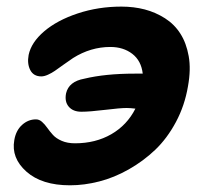

<svg xmlns="http://www.w3.org/2000/svg" viewBox="-20 -531 616 576"><path d="M189.9 24.9Q105.5 24.9 59.3 -16.1Q13.2 -57.1 22.9 -110.8Q27.8 -139.6 46.1 -156.2Q64.5 -172.9 87.9 -172.9Q97.7 -172.9 106 -165.5Q114.3 -158.2 121.8 -147.5Q129.4 -136.7 138.9 -126.2Q148.4 -115.7 165.3 -108.4Q182.1 -101.1 205.1 -101.1Q266.6 -101.1 314 -128.4Q361.3 -155.8 386.2 -205.1Q370.6 -207 359.9 -207Q340.8 -207 294.9 -201.4Q249 -195.8 224.1 -195.8Q199.2 -195.8 186.3 -210.9Q173.3 -226.1 178.2 -251Q186.5 -286.6 232.9 -294.9Q295.9 -310.1 383.8 -310.1H408.2Q403.8 -348.6 377 -369.4Q350.1 -390.1 311 -390.1Q252 -390.1 199.2 -356.9Q188 -349.6 170.9 -337.2Q153.8 -324.7 144.5 -318.4Q135.3 -312 124 -306.9Q112.8 -301.8 104 -301.8Q80.6 -301.8 70.8 -320.8Q61 -339.8 65.9 -366.2Q73.7 -403.8 112.5 -437Q151.4 -470.2 213.1 -490.7Q274.9 -511.2 344.2 -511.2Q381.3 -511.2 414.1 -502.7Q446.8 -494.1 475.1 -476.1Q503.4 -458 521.2 -429.9Q539.1 -401.9 546.1 -362.5Q553.2 -323.2 543.9 -272Q534.2 -214.4 507.8 -165Q481.4 -115.7 445.6 -81.5Q409.7 -47.4 366 -22.7Q322.3 2 277.6 13.4Q232.9 24.9 189.9 24.9Z"/></svg>

Font: Shantell Sans Bouncy
Style: Bold Italic
Weight: 700
Italic angle: -11.31°
Designer: Stephen Nixon, Anya Danilova, Shantell Martin
Foundry: Arrow Type
Version: Version 1.006;[9816181b4]